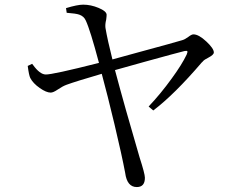

<svg xmlns="http://www.w3.org/2000/svg" viewBox="-20 -753 1040 808"><path d="M555.7 34.2Q514.6 34.2 506.8 -25.4Q493.2 -97.7 461.9 -229.5Q431.6 -356.4 408.2 -442.4Q297.9 -410.2 260.7 -396.5Q244.1 -390.6 222.7 -376Q204.1 -363.3 193.4 -363.3Q174.8 -363.3 147 -382.8Q119.1 -402.3 107.4 -424.8Q101.6 -436.5 96.7 -475.6L115.2 -484.4Q116.2 -482.4 119.1 -479.5Q147.5 -440.4 171.9 -439.5Q200.2 -438.5 396.5 -488.3Q359.4 -627.9 340.8 -667Q333 -684.6 313.5 -691.4Q299.8 -696.3 260.7 -699.2L257.8 -718.8Q305.7 -733.4 330.1 -733.4Q362.3 -733.4 395 -719.7Q427.7 -706.1 428.7 -691.4Q428.7 -683.6 426.8 -669.9Q421.9 -650.4 423.8 -635.7Q432.6 -584 453.1 -502.9Q484.4 -511.7 563.5 -533.2Q718.8 -575.2 747.1 -584Q757.8 -586.9 772.5 -597.7Q786.1 -608.4 793.9 -608.4Q816.4 -608.4 848.6 -578.1Q879.9 -548.8 879.9 -532.2Q879.9 -522.5 857.4 -510.7Q839.8 -502 834 -495.1Q833 -493.2 829.1 -490.2Q713.9 -355.5 625 -288.1L605.5 -304.7Q656.2 -358.4 702.1 -421.9Q745.1 -480.5 765.6 -523.4Q770.5 -535.2 768.1 -537.6Q765.6 -540 755.9 -538.1Q727.5 -531.2 589.8 -493.2Q500 -467.8 463.9 -458Q504.9 -303.7 567.4 -90.8Q589.8 -21.5 589.8 -4.9Q589.8 34.2 555.7 34.2Z"/></svg>

Font: Bpmf Zihi Only R
Style: R
Weight: 400
Foundry: But Ko
Version: Version 1.320